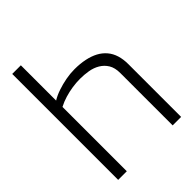

<svg xmlns="http://www.w3.org/2000/svg" viewBox="-204 -799 897 897"><g transform="rotate(-45 244.5 -350.0)"><path d="M98 -467V-700H41V0H98V-425Q121 -437 146 -444.5Q171 -452 197 -456Q223 -460 249 -460Q276 -460 303 -455.5Q330 -451 352 -438Q374 -425 387.5 -403Q401 -381 401 -346V0H457V-349Q457 -381 449 -407Q441 -433 424.5 -452.5Q408 -472 384.5 -484.5Q361 -497 330 -503.5Q299 -510 262 -510Q234 -510 204.5 -504.5Q175 -499 147 -489.5Q119 -480 98 -467Z"/></g></svg>

Font: AdventPro_ExpandedRegular
Style: ExpandedRegular
Weight: 400
Width: 7
Designer: VivaRado, Andreas Kalpakidis
Foundry: VivaRado, Andreas Kalpakidis
Version: Version 3.000